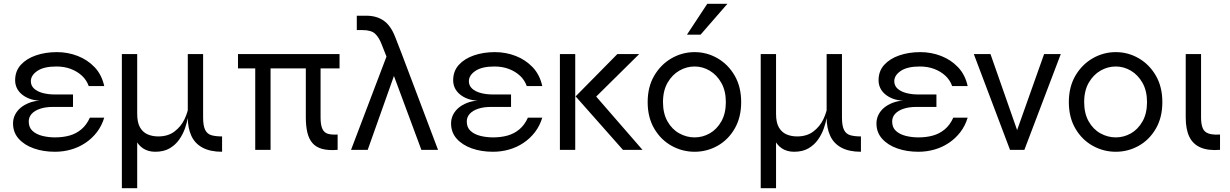

<svg xmlns="http://www.w3.org/2000/svg" viewBox="-20 -782 6417 1002"><path d="M267 10Q206 10 156.5 -7.5Q107 -25 77.5 -58Q48 -91 48 -138Q48 -162 58.5 -183Q69 -204 87.5 -219.5Q106 -235 131.5 -245Q157 -255 187 -257Q157 -258 133.5 -267Q110 -276 93 -290.5Q76 -305 67.5 -323.5Q59 -342 59 -363Q59 -411 88.5 -443.5Q118 -476 167.5 -493Q217 -510 277 -510Q334 -510 385.5 -490Q437 -470 474 -431Q511 -392 524 -333H443Q432 -364 408 -386.5Q384 -409 350 -422Q316 -435 274 -435Q209 -435 175 -412Q141 -389 141 -358Q141 -335 158 -319.5Q175 -304 203.5 -296.5Q232 -289 266 -289H361V-224H257Q218 -224 189.5 -214.5Q161 -205 145.5 -188Q130 -171 130 -148Q130 -117 149.5 -99Q169 -81 200.5 -73Q232 -65 267 -65Q308 -65 342.5 -74.5Q377 -84 404.5 -107Q432 -130 449 -168H524Q511 -125 485.5 -92Q460 -59 425.5 -36Q391 -13 350.5 -1.5Q310 10 267 10Z M1139 10Q1077 10 1037 -11.5Q997 -33 978.5 -73.5Q960 -114 960 -169V-500H1040V-169Q1040 -126 1050.5 -104.5Q1061 -83 1083 -76.5Q1105 -70 1139 -70ZM965 -233 966 -205Q965 -193 960.5 -168Q956 -143 945.5 -112.5Q935 -82 915.5 -54Q896 -26 865.5 -8Q835 10 790 10Q753 10 726 -8Q699 -26 684 -61L696 -74V200H616V-500H696V-188Q696 -143 710.5 -117.5Q725 -92 750 -81Q775 -70 806 -70Q857 -70 891 -96Q925 -122 943 -160Q961 -198 965 -233Z M1312 -450H1392V0H1312ZM1752 -500V-425H1222V-500ZM1653 -169Q1653 -131 1662 -110.5Q1671 -90 1690.5 -84Q1710 -78 1742 -80V0Q1693 4 1661 -5Q1629 -14 1610.5 -35.5Q1592 -57 1584 -90.5Q1576 -124 1576 -169V-450H1653Z M2019 -431H2052L1899 0H1812L2002 -500H2077L2266 0H2179ZM1892 -700Q1945 -700 1982 -674.5Q2019 -649 2042 -590L2077 -500L2019 -431L1972 -550Q1958 -587 1937.5 -606Q1917 -625 1872 -625H1842V-700Z M2553 10Q2492 10 2442.5 -7.5Q2393 -25 2363.5 -58Q2334 -91 2334 -138Q2334 -162 2344.5 -183Q2355 -204 2373.5 -219.5Q2392 -235 2417.5 -245Q2443 -255 2473 -257Q2443 -258 2419.5 -267Q2396 -276 2379 -290.5Q2362 -305 2353.5 -323.5Q2345 -342 2345 -363Q2345 -411 2374.5 -443.5Q2404 -476 2453.5 -493Q2503 -510 2563 -510Q2620 -510 2671.5 -490Q2723 -470 2760 -431Q2797 -392 2810 -333H2729Q2718 -364 2694 -386.5Q2670 -409 2636 -422Q2602 -435 2560 -435Q2495 -435 2461 -412Q2427 -389 2427 -358Q2427 -335 2444 -319.5Q2461 -304 2489.5 -296.5Q2518 -289 2552 -289H2647V-224H2543Q2504 -224 2475.5 -214.5Q2447 -205 2431.5 -188Q2416 -171 2416 -148Q2416 -117 2435.5 -99Q2455 -81 2486.5 -73Q2518 -65 2553 -65Q2594 -65 2628.5 -74.5Q2663 -84 2690.5 -107Q2718 -130 2735 -168H2810Q2797 -125 2771.5 -92Q2746 -59 2711.5 -36Q2677 -13 2636.5 -1.5Q2596 10 2553 10Z M2902 -500H2982V0H2902ZM3316 -500 3066 -253 3068 -305 3333 0H3231L2984 -279L3202 -500Z M3605 10Q3541 10 3485 -21Q3429 -52 3394.5 -110.5Q3360 -169 3360 -249Q3360 -329 3394.5 -387.5Q3429 -446 3485 -478Q3541 -510 3605 -510Q3669 -510 3724.5 -478Q3780 -446 3814 -387.5Q3848 -329 3848 -249Q3848 -169 3814 -110.5Q3780 -52 3724.5 -21Q3669 10 3605 10ZM3605 -65Q3647 -65 3684 -86Q3721 -107 3744.5 -148.5Q3768 -190 3768 -249Q3768 -308 3744.5 -349.5Q3721 -391 3684 -413Q3647 -435 3605 -435Q3563 -435 3525.5 -413.5Q3488 -392 3464 -350.5Q3440 -309 3440 -249Q3440 -190 3463.5 -148.5Q3487 -107 3525 -86Q3563 -65 3605 -65ZM3565 -601 3671 -762H3776L3636 -601Z M4473 10Q4411 10 4371 -11.5Q4331 -33 4312.5 -73.5Q4294 -114 4294 -169V-500H4374V-169Q4374 -126 4384.5 -104.5Q4395 -83 4417 -76.5Q4439 -70 4473 -70ZM4299 -233 4300 -205Q4299 -193 4294.5 -168Q4290 -143 4279.5 -112.5Q4269 -82 4249.5 -54Q4230 -26 4199.5 -8Q4169 10 4124 10Q4087 10 4060 -8Q4033 -26 4018 -61L4030 -74V200H3950V-500H4030V-188Q4030 -143 4044.5 -117.5Q4059 -92 4084 -81Q4109 -70 4140 -70Q4191 -70 4225 -96Q4259 -122 4277 -160Q4295 -198 4299 -233Z M4773 10Q4712 10 4662.5 -7.5Q4613 -25 4583.5 -58Q4554 -91 4554 -138Q4554 -162 4564.5 -183Q4575 -204 4593.5 -219.5Q4612 -235 4637.5 -245Q4663 -255 4693 -257Q4663 -258 4639.5 -267Q4616 -276 4599 -290.5Q4582 -305 4573.5 -323.5Q4565 -342 4565 -363Q4565 -411 4594.5 -443.5Q4624 -476 4673.5 -493Q4723 -510 4783 -510Q4840 -510 4891.5 -490Q4943 -470 4980 -431Q5017 -392 5030 -333H4949Q4938 -364 4914 -386.5Q4890 -409 4856 -422Q4822 -435 4780 -435Q4715 -435 4681 -412Q4647 -389 4647 -358Q4647 -335 4664 -319.5Q4681 -304 4709.5 -296.5Q4738 -289 4772 -289H4867V-224H4763Q4724 -224 4695.5 -214.5Q4667 -205 4651.5 -188Q4636 -171 4636 -148Q4636 -117 4655.5 -99Q4675 -81 4706.5 -73Q4738 -65 4773 -65Q4814 -65 4848.5 -74.5Q4883 -84 4910.5 -107Q4938 -130 4955 -168H5030Q5017 -125 4991.5 -92Q4966 -59 4931.5 -36Q4897 -13 4856.5 -1.5Q4816 10 4773 10Z M5300 -69H5276L5429 -500H5516L5326 0H5251L5062 -500H5149Z M5803 10Q5739 10 5683 -21Q5627 -52 5592.5 -110.5Q5558 -169 5558 -249Q5558 -329 5592.5 -387.5Q5627 -446 5683 -478Q5739 -510 5803 -510Q5867 -510 5922.5 -478Q5978 -446 6012 -387.5Q6046 -329 6046 -249Q6046 -169 6012 -110.5Q5978 -52 5922.5 -21Q5867 10 5803 10ZM5803 -65Q5845 -65 5882 -86Q5919 -107 5942.5 -148.5Q5966 -190 5966 -249Q5966 -308 5942.5 -349.5Q5919 -391 5882 -413Q5845 -435 5803 -435Q5761 -435 5723.5 -413.5Q5686 -392 5662 -350.5Q5638 -309 5638 -249Q5638 -190 5661.5 -148.5Q5685 -107 5723 -86Q5761 -65 5803 -65Z M6347 0Q6285 5 6245 -12.5Q6205 -30 6186.5 -69Q6168 -108 6168 -169V-500H6248V-169Q6248 -111 6271.5 -93.5Q6295 -76 6347 -80Z"/></svg>

Font: Syne
Style: Regular
Weight: 400
Designer: Lucas Descroix
Foundry: Bonjour Monde
Version: Version 2.200